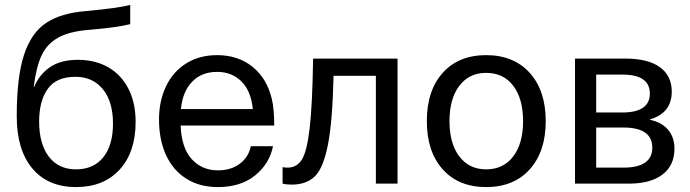

<svg xmlns="http://www.w3.org/2000/svg" viewBox="-20 -746 2805 780"><path d="M345 -625Q263 -619 217 -593.5Q171 -568 149 -521Q127 -474 117 -393H119Q140 -444 183.5 -473.5Q227 -503 296 -503Q367 -503 420 -472.5Q473 -442 502 -385Q531 -328 531 -251Q531 -128 466 -57Q401 14 289 14Q175 14 111.5 -61.5Q48 -137 48 -274Q48 -433 77.5 -523Q107 -613 167.5 -653Q228 -693 329 -701Q460 -713 509 -726V-648Q460 -635 345 -625ZM139 -253Q139 -161 178.5 -109.5Q218 -58 289 -58Q360 -58 399.5 -107Q439 -156 439 -244Q439 -333 398 -383.5Q357 -434 286 -434Q209 -434 174 -385Q139 -336 139 -253Z M999 -152H1089Q1075 -81 1016.5 -33.5Q958 14 865 14Q791 14 737 -20Q683 -54 654.5 -116Q626 -178 626 -261Q626 -336 654.5 -395.5Q683 -455 736.5 -488.5Q790 -522 862 -522Q947 -522 1005.5 -475Q1064 -428 1084 -345Q1094 -304 1094 -236H714Q717 -146 758.5 -100Q800 -54 865 -54Q919 -54 954.5 -81Q990 -108 999 -152ZM715 -303H1007Q1000 -376 961 -415Q922 -454 862 -454Q800 -454 761 -414.5Q722 -375 715 -303Z M1507 0V-438H1335Q1331 -255 1312.5 -159.5Q1294 -64 1259.5 -30Q1225 4 1165 4Q1143 4 1128 0V-67Q1138 -65 1148 -65Q1186 -65 1206.5 -98Q1227 -131 1238 -225Q1249 -319 1252 -508H1595V0Z M1955 -522Q2067 -522 2132 -450Q2197 -378 2197 -254Q2197 -130 2132 -58Q2067 14 1955 14Q1843 14 1778.5 -58Q1714 -130 1714 -254Q1714 -378 1778.5 -450Q1843 -522 1955 -522ZM1955 -58Q2025 -58 2065 -110.5Q2105 -163 2105 -254Q2105 -345 2065 -397.5Q2025 -450 1955 -450Q1886 -450 1846 -397.5Q1806 -345 1806 -254Q1806 -163 1846 -110.5Q1886 -58 1955 -58Z M2709 -374Q2709 -287 2621 -261V-259Q2667 -250 2693.5 -219.5Q2720 -189 2720 -142Q2720 -74 2671.5 -37Q2623 0 2535 0H2316V-508H2520Q2613 -508 2661 -473Q2709 -438 2709 -374ZM2402 -289H2508Q2620 -289 2620 -366Q2620 -443 2508 -443H2402ZM2402 -65H2512Q2630 -65 2630 -146Q2630 -228 2512 -228H2402Z"/></svg>

Font: CST
Style: Regular
Weight: 400
Version: Version 1.00